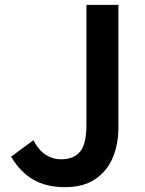

<svg xmlns="http://www.w3.org/2000/svg" viewBox="-20 -759 599 793"><path d="M248 14Q170 14 116 -18Q62 -50 26 -112L118 -180Q140 -138 169 -119.5Q198 -101 232 -101Q285 -101 311 -133Q337 -165 337 -243V-739H469V-232Q469 -164 446 -108.5Q423 -53 374 -19.5Q325 14 248 14Z"/></svg>

Font: Noto Sans KR Thin SemiBold
Style: Regular
Weight: 600
Version: Version 2.004-H2;hotconv 1.0.118;makeotfexe 2.5.65603